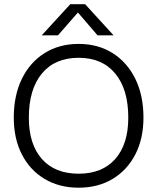

<svg xmlns="http://www.w3.org/2000/svg" viewBox="-20 -864 729 892"><path d="M306.5 -844.5H375.5L507.5 -700H433L342 -806L249.5 -700H174ZM44 -317.5Q44 -420.5 81.5 -497.5Q119 -574.5 187 -617.2Q255 -660 345.5 -660Q435.5 -660 503.2 -617.2Q571 -574.5 608.8 -497.5Q646.5 -420.5 646.5 -317.5Q646.5 -220 608.8 -146.8Q571 -73.5 503.2 -32.8Q435.5 8 345.5 8Q255 8 187 -32.8Q119 -73.5 81.5 -146.8Q44 -220 44 -317.5ZM576 -317.5Q576 -449 515.5 -522.2Q455 -595.5 345.5 -595.5Q235 -595.5 174.5 -522.2Q114 -449 114 -317.5Q114 -194 174.5 -125.5Q235 -57 345.5 -57Q455 -57 515.5 -125.5Q576 -194 576 -317.5Z"/></svg>

Font: Overused Grotesk Book
Style: Regular
Weight: 375
Version: Version 0.004